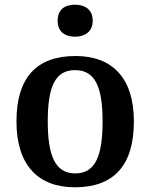

<svg xmlns="http://www.w3.org/2000/svg" viewBox="-20 -786 639 816"><path d="M299 -630C339 -630 374 -650 374 -698C374 -747 339 -766 299 -766C257 -766 225 -747 225 -698C225 -650 257 -630 299 -630ZM298 10C463 10 549 -82 549 -270C549 -457 455 -548 301 -548C136 -548 50 -457 50 -270C50 -82 144 10 298 10ZM300 -49C214 -49 183 -125 183 -270C183 -415 213 -488 299 -488C385 -488 416 -415 416 -270C416 -125 386 -49 300 -49Z"/></svg>

Font: Noto Serif SemiBold
Style: Regular
Weight: 600
Designer: Monotype Design Team
Foundry: Monotype Imaging Inc.
Version: Version 2.013